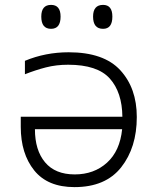

<svg xmlns="http://www.w3.org/2000/svg" viewBox="-20 -756 640 786"><path d="M228 -688Q228 -736 189 -736Q149 -736 149 -688Q149 -638 189 -638Q228 -638 228 -688ZM440 -688Q440 -736 402 -736Q361 -736 361 -688Q361 -638 402 -638Q440 -638 440 -688ZM82 -507V-452Q125 -469 167.5 -480Q210 -491 259 -491Q379 -491 429.5 -434.5Q480 -378 481 -278H65V-237Q65 -127 120 -58.5Q175 10 285 10Q412 10 476 -71Q540 -152 540 -277Q540 -395 472.5 -468.5Q405 -542 261 -542Q166 -542 82 -507ZM286 -42Q206 -42 164.5 -91.5Q123 -141 123 -227H480Q471 -138 418 -90Q365 -42 286 -42Z"/></svg>

Font: Noto Sans Mono UI Light
Style: Regular
Weight: 300
Designer: Monotype Design team
Foundry: Monotype Imaging Inc.
Version: 1.000